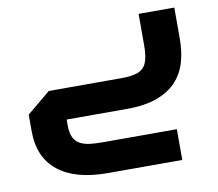

<svg xmlns="http://www.w3.org/2000/svg" viewBox="-72 -469 914 805"><g transform="rotate(-10 384.5 -66.5)"><path d="M324 251Q186 251 113 192.5Q40 134 40 23V-48L140 -131H449Q496 -131 521.5 -141.5Q547 -152 557 -178Q567 -204 567 -249V-384H719V-249Q719 -199 706.5 -154Q694 -109 663.5 -74.5Q633 -40 580.5 -20Q528 0 449 0H126L193 -66V23Q193 58 203 77.5Q213 97 231.5 106Q250 115 273.5 117.5Q297 120 324 120H641V251Z"/></g></svg>

Font: Cairo ExtraBold
Style: Regular
Weight: 800
Designer: Mohamed Gaber, Accademia di Belle Arti di Urbino
Foundry: Kief Type Foundry, Accademia di Belle Arti di Urbino
Version: Version 3.117